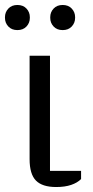

<svg xmlns="http://www.w3.org/2000/svg" viewBox="-33 -740 374 772"><path d="M168 -516V-53H293V-20Q278 -5 253 3.5Q228 12 193 12Q137 12 111.5 -14Q86 -40 86 -100V-516ZM37 -619Q14 -619 0.5 -633.5Q-13 -648 -13 -668V-671Q-13 -691 0.5 -705.5Q14 -720 37 -720Q60 -720 73.5 -705.5Q87 -691 87 -671V-668Q87 -648 73.5 -633.5Q60 -619 37 -619ZM219 -619Q196 -619 182.5 -633.5Q169 -648 169 -668V-671Q169 -691 182.5 -705.5Q196 -720 219 -720Q242 -720 255.5 -705.5Q269 -691 269 -671V-668Q269 -648 255.5 -633.5Q242 -619 219 -619Z"/></svg>

Font: IBM Plex Serif
Style: Regular
Weight: 400
Designer: Mike Abbink, Paul van der Laan, Pieter van Rosmalen
Foundry: Bold Monday
Version: Version 3.001